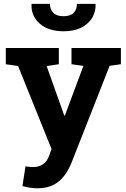

<svg xmlns="http://www.w3.org/2000/svg" viewBox="-20 -782 667 1015"><path d="M177.2 213.4Q159.2 213.4 138.2 210.2Q117.2 207 98.6 201.7L114.7 97.2Q124 99.1 135.3 100.1Q146.5 101.1 154.8 101.1Q219.2 101.1 240.7 38.6L252.4 5.9L75.7 -433.1L10.7 -442.4V-528.3H291V-442.4L226.6 -432.6L309.6 -199.7L319.8 -170.9H322.8L420.9 -433.6L357.9 -442.4V-528.3H619.1V-442.4L559.6 -434.1L357.9 78.6Q343.3 115.2 320.6 146Q297.9 176.8 262.9 195.1Q228 213.4 177.2 213.4ZM315.9 -616.7Q236.8 -616.7 190.7 -656.5Q144.5 -696.3 146.5 -758.8L147.5 -761.7H244.1Q244.1 -732.9 261.5 -714.6Q278.8 -696.3 315.9 -696.3Q352.5 -696.3 369.6 -714.4Q386.7 -732.4 386.7 -761.7H484.4L485.4 -758.8Q486.3 -696.3 440.4 -656.5Q394.5 -616.7 315.9 -616.7Z"/></svg>

Font: Roboto Slab
Style: Bold
Weight: 700
Designer: Google
Version: Version 2.000; ttfautohint (v1.8.1.43-b0c9)